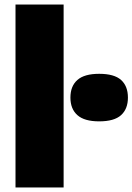

<svg xmlns="http://www.w3.org/2000/svg" viewBox="-20 -828 585 848"><path d="M48.5 0V-808H261V0ZM418 -292Q352.5 -292 321.8 -319.5Q291 -347 291 -397Q291 -447.5 321.8 -474.8Q352.5 -502 418 -502Q484.5 -502 514.8 -474.8Q545 -447.5 545 -397Q545 -347 514.8 -319.5Q484.5 -292 418 -292Z"/></svg>

Font: Encode Sans Condensed Thin Black
Style: Regular
Weight: 900
Version: Version 3.002